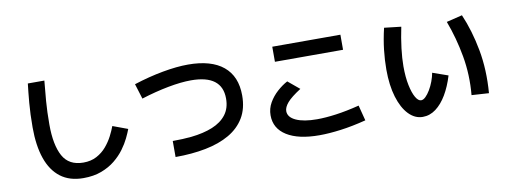

<svg xmlns="http://www.w3.org/2000/svg" viewBox="-66 -1144 4131 1568"><g transform="rotate(-10 2000.0 -360.0)"><path d="M521 60Q407 60 332 3Q257 -54 220 -161Q183 -268 183 -419Q183 -531 191 -623Q199 -715 207 -780H344Q336 -702 329 -613.5Q322 -525 322 -419Q322 -249 372.5 -157Q423 -65 543 -65Q606 -65 653.5 -90.5Q701 -116 734.5 -155.5Q768 -195 790.5 -238.5Q813 -282 826 -318L950 -272Q939 -242 918.5 -199.5Q898 -157 865 -112Q832 -67 784 -28Q736 11 671 35.5Q606 60 521 60Z M1291 21V-112Q1376 -112 1446 -119Q1549 -130 1623.5 -160.5Q1698 -191 1739 -244.5Q1780 -298 1780 -378Q1780 -574 1523 -574Q1441 -574 1332.5 -553.5Q1224 -533 1107 -496L1068 -622Q1192 -662 1310 -683.5Q1428 -705 1521 -705Q1713 -705 1813.5 -622Q1914 -539 1914 -380Q1914 -272 1868.5 -196Q1823 -120 1740 -72Q1657 -24 1542.5 -1.5Q1428 21 1291 21Z M2790 -729V-604H2225V-729ZM2836 -133 2869 -5Q2756 24 2657.5 37Q2559 50 2480 50Q2306 50 2210 -10Q2114 -70 2114 -179Q2114 -235 2141.5 -283Q2169 -331 2211 -368.5Q2253 -406 2296 -429L2391 -350Q2310 -298 2278 -260.5Q2246 -223 2246 -191Q2246 -140 2309.5 -111Q2373 -82 2483 -82Q2553 -82 2641 -94Q2729 -106 2836 -133Z M3337 49Q3272 49 3220.5 -4.5Q3169 -58 3139.5 -155Q3110 -252 3110 -383Q3110 -461 3119.5 -545.5Q3129 -630 3151 -723L3291 -707Q3272 -616 3262 -533.5Q3252 -451 3252 -385Q3252 -295 3266 -228Q3280 -161 3301.5 -124Q3323 -87 3347 -87Q3365 -87 3384.5 -106Q3404 -125 3422.5 -156Q3441 -187 3454.5 -223Q3468 -259 3474 -293L3602 -248Q3575 -159 3535.5 -92.5Q3496 -26 3446 11.5Q3396 49 3337 49ZM3902 -48 3759 -57Q3774 -223 3746 -380.5Q3718 -538 3664 -681L3795 -713Q3855 -574 3886 -407Q3917 -240 3902 -48Z"/></g></svg>

Font: Murecho SemiBold
Style: Regular
Weight: 600
Designer: Neil Summerour
Foundry: Positype
Version: Version 1.010; ttfautohint (v1.8.3)